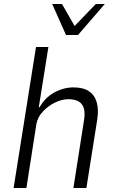

<svg xmlns="http://www.w3.org/2000/svg" viewBox="-20 -940 575 960"><path d="M48 0 160 -705H222L174 -404H178Q205 -452 251.5 -477.5Q298 -503 347 -503Q396 -503 424.5 -484Q453 -465 463.5 -429Q474 -393 466 -341L412 0H347L399 -332Q406 -371 400 -395.5Q394 -420 374.5 -432Q355 -444 322 -444Q289 -444 254.5 -427Q220 -410 194 -382Q168 -354 162 -320L112 0ZM310 -765 241 -920H290L353 -810L459 -920H504L370 -765Z"/></svg>

Font: Nunito Sans 7pt Condensed Light
Style: Italic
Weight: 300
Width: 3
Italic angle: -9°
Designer: Vernon Adams
Foundry: Vernon Adams
Version: Version 3.101;gftools[0.9.27]